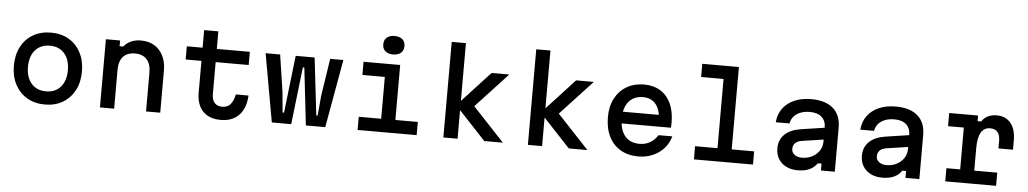

<svg xmlns="http://www.w3.org/2000/svg" viewBox="-43 -1268 9085 1697"><g transform="rotate(5 4500.0 -419.5)"><path d="M375 17Q285 17 217 -23Q149 -63 111 -134.5Q73 -206 73 -302Q73 -398 111 -470Q149 -542 217 -581.5Q285 -621 375 -621Q466 -621 533.5 -581.5Q601 -542 639 -470Q677 -398 677 -302Q677 -206 639 -134.5Q601 -63 533.5 -23Q466 17 375 17ZM375 -100Q458 -100 505 -154.5Q552 -209 552 -302Q552 -396 505 -450.5Q458 -505 375 -505Q293 -505 245.5 -450.5Q198 -396 198 -302Q198 -209 245.5 -154.5Q293 -100 375 -100Z M863 0V-605H989V-554H1021Q1046 -586 1085.5 -603.5Q1125 -621 1172 -621Q1242 -621 1292 -591Q1342 -561 1370 -505.5Q1398 -450 1398 -375V0H1272V-345Q1272 -421 1235.5 -461.5Q1199 -502 1131 -502Q1062 -502 1025.5 -461.5Q989 -421 989 -345V0Z M1847 -761V-605H2140V-488H1847V-207Q1847 -154 1870.5 -127Q1894 -100 1940 -100Q1984 -100 2010.5 -129Q2037 -158 2050 -219H2162Q2156 -105 2097 -44Q2038 17 1936 17Q1833 17 1777 -41.5Q1721 -100 1721 -207V-488H1581V-605H1721V-761Z M2388 0 2280 -605H2409L2459 -273L2475 -96H2488L2547 -605H2715L2774 -96H2786L2802 -273L2853 -605H2970L2862 0H2690L2632 -509H2619L2560 0Z M3149 -605H3474V-117H3673V0H3149V-117H3348V-488H3149ZM3403 -692Q3359 -692 3334 -713.5Q3309 -735 3309 -774Q3309 -813 3334 -834.5Q3359 -856 3403 -856Q3447 -856 3472 -834.5Q3497 -813 3497 -774Q3497 -735 3472 -713.5Q3447 -692 3403 -692Z M4273 0 3998 -294 4285 -605H4442L4158 -299L4438 0ZM3910 0V-848H4036V0Z M5023 0 4748 -294 5035 -605H5192L4908 -299L5188 0ZM4660 0V-848H4786V0Z M5442 -365H5835L5794 -307Q5794 -404 5753.5 -456.5Q5713 -509 5638 -509Q5557 -509 5511.5 -455Q5466 -401 5466 -307Q5466 -206 5511 -150.5Q5556 -95 5642 -95Q5694 -95 5735 -119Q5776 -143 5803 -186H5925Q5908 -124 5867 -78.5Q5826 -33 5768 -8Q5710 17 5640 17Q5549 17 5482 -22.5Q5415 -62 5379 -134.5Q5343 -207 5343 -307Q5343 -402 5380 -472.5Q5417 -543 5483.5 -582Q5550 -621 5638 -621Q5721 -621 5782 -583.5Q5843 -546 5875.5 -476Q5908 -406 5908 -308Q5908 -296 5907.5 -284Q5907 -272 5906 -261H5442Z M6133 -848H6458V-117H6657V0H6133V-117H6332V-731H6133Z M7271 -381V-276L7070 -246Q7030 -240 7010.5 -220Q6991 -200 6991 -168Q6991 -137 7016.5 -117.5Q7042 -98 7083 -98Q7133 -98 7173 -119Q7213 -140 7236.5 -175.5Q7260 -211 7260 -255V-380Q7260 -441 7223 -474Q7186 -507 7118 -507Q7071 -507 7035 -493Q6999 -479 6976.5 -453.5Q6954 -428 6947 -390H6825Q6831 -462 6869 -513.5Q6907 -565 6971.5 -593Q7036 -621 7121 -621Q7247 -621 7315 -561.5Q7383 -502 7383 -391V0H7260V-61H7227Q7202 -24 7159.5 -4Q7117 16 7055 16Q6995 16 6951 -6.5Q6907 -29 6883 -69Q6859 -109 6859 -163Q6859 -238 6909 -286Q6959 -334 7052 -348Z M8021 -381V-276L7820 -246Q7780 -240 7760.5 -220Q7741 -200 7741 -168Q7741 -137 7766.5 -117.5Q7792 -98 7833 -98Q7883 -98 7923 -119Q7963 -140 7986.5 -175.5Q8010 -211 8010 -255V-380Q8010 -441 7973 -474Q7936 -507 7868 -507Q7821 -507 7785 -493Q7749 -479 7726.5 -453.5Q7704 -428 7697 -390H7575Q7581 -462 7619 -513.5Q7657 -565 7721.5 -593Q7786 -621 7871 -621Q7997 -621 8065 -561.5Q8133 -502 8133 -391V0H8010V-61H7977Q7952 -24 7909.5 -4Q7867 16 7805 16Q7745 16 7701 -6.5Q7657 -29 7633 -69Q7609 -109 7609 -163Q7609 -238 7659 -286Q7709 -334 7802 -348Z M8345 -605H8601V-555H8633Q8653 -587 8687.5 -604Q8722 -621 8766 -621Q8846 -621 8890.5 -566.5Q8935 -512 8935 -413V-331H8806V-397Q8806 -502 8718 -502Q8664 -502 8637 -455.5Q8610 -409 8610 -317V-117H8814V0H8363V-117H8485V-488H8345Z"/></g></svg>

Font: Martian Mono SemiExpanded Medium
Style: Regular
Weight: 500
Width: 6
Designer: Roman Shamin
Foundry: Evil Martians
Version: Version 1.000